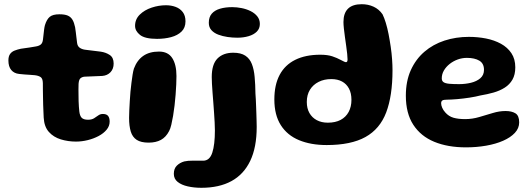

<svg xmlns="http://www.w3.org/2000/svg" viewBox="-20 -662 2526 914"><path d="M341.5 12Q304 12 269.5 1.5Q235 -9 212.8 -33.8Q190.5 -58.5 188 -102Q187.5 -115 186.8 -130.2Q186 -145.5 185.5 -162.2Q185 -179 184.8 -196.5Q184.5 -214 184.2 -231.8Q184 -249.5 184 -266.5Q183.5 -288.5 173.2 -295.2Q163 -302 145.5 -304Q135.5 -305 122.8 -305.8Q110 -306.5 96.8 -307.5Q83.5 -308.5 71 -310Q47 -312.5 33.5 -328.8Q20 -345 20 -374Q20 -394 28 -405Q36 -416 49.5 -421.2Q63 -426.5 79.5 -430Q103 -433 120.2 -435.8Q137.5 -438.5 151.5 -441Q166 -443.5 174.2 -450.2Q182.5 -457 184.5 -473.5Q186 -485 187.2 -497.2Q188.5 -509.5 190 -521.5Q191.5 -533.5 194 -542.5Q202.5 -570 217 -582Q231.5 -594 263 -594Q288 -594 302.5 -587.8Q317 -581.5 325 -568Q333 -554.5 337.5 -532.5Q339.5 -519 340.8 -509Q342 -499 343 -490.5Q344 -482 345 -474Q346 -466 347 -457.5Q349 -442.5 358.8 -435.2Q368.5 -428 383.5 -425.5Q396.5 -424 410 -422.2Q423.5 -420.5 436.2 -419Q449 -417.5 460 -416Q484 -412.5 502.5 -400.2Q521 -388 521 -359.5Q521 -334 506 -318.2Q491 -302.5 467 -300.5Q441.5 -299 419 -298.5Q396.5 -298 382.5 -297Q371.5 -296 363.5 -289.8Q355.5 -283.5 354 -263Q353.5 -250 353.5 -236Q353.5 -222 353.8 -208Q354 -194 354.2 -180.5Q354.5 -167 355.5 -154.8Q356.5 -142.5 357.5 -132Q360 -110 369.2 -101Q378.5 -92 399 -92Q416.5 -92 427.8 -99Q439 -106 448.2 -112.8Q457.5 -119.5 469.5 -119.5Q487 -119.5 494.5 -110.2Q502 -101 502 -83Q502 -62 487.5 -44.5Q473 -27 449.5 -14.5Q426 -2 397.8 5Q369.5 12 341.5 12Z M687.5 17Q651 17 630.8 3.8Q610.5 -9.5 602.5 -35.8Q594.5 -62 594.5 -101Q594.5 -117 595.5 -137.5Q596.5 -158 597.8 -180.2Q599 -202.5 601 -225Q603 -247.5 605.8 -268.2Q608.5 -289 611.2 -306.5Q614 -324 617.5 -335.5Q632.5 -375.5 662 -396Q691.5 -416.5 737 -416.5Q780 -416.5 800 -385.5Q820 -354.5 820 -300Q820 -283 819 -260Q818 -237 816 -211.5Q814 -186 811 -160Q808 -134 804 -110.5Q800 -87 795.5 -68Q791 -49 785 -38Q770 -9 746 4Q722 17 687.5 17ZM727.5 -477Q670 -477 646.5 -495.8Q623 -514.5 623 -539Q623 -570.5 645.5 -592.5Q668 -614.5 702 -625.8Q736 -637 770 -637Q795 -637 816 -629.2Q837 -621.5 850 -604.5Q863 -587.5 863 -560.5Q863 -530 844.2 -511.8Q825.5 -493.5 794.5 -485.2Q763.5 -477 727.5 -477Z M938.5 232Q903.5 232 873.8 225.2Q844 218.5 825.8 204Q807.5 189.5 807.5 165.5Q807.5 140.5 821.8 126.5Q836 112.5 857 106.5Q874.5 102.5 898 102.8Q921.5 103 947 103Q978 103 990.5 65Q1003 27 1003 -41.5Q1003 -58.5 1001.8 -79.8Q1000.5 -101 999 -125Q997.5 -149 995.5 -173.8Q993.5 -198.5 991.8 -221.2Q990 -244 989 -263Q988 -282 988 -295Q988 -356 1015.2 -383.5Q1042.5 -411 1090.5 -411Q1126.5 -411 1147.8 -397Q1169 -383 1179 -357.2Q1189 -331.5 1192.2 -295.8Q1195.5 -260 1196 -216.5Q1197 -205 1197.8 -189Q1198.5 -173 1199.2 -155Q1200 -137 1200.5 -118.8Q1201 -100.5 1201.5 -84.8Q1202 -69 1202 -58Q1202 39.5 1171.2 103.8Q1140.5 168 1082 200Q1023.5 232 938.5 232ZM1109.5 -482.5Q1086.5 -482.5 1062.8 -486Q1039 -489.5 1018.8 -497.2Q998.5 -505 986.2 -518.8Q974 -532.5 974 -553.5Q974 -580.5 988 -596.8Q1002 -613 1027.2 -620.5Q1052.5 -628 1085.5 -628Q1107 -628 1130 -623.5Q1153 -619 1172.8 -609.2Q1192.5 -599.5 1204.8 -584.2Q1217 -569 1217 -548Q1217 -526 1202.5 -511.5Q1188 -497 1163.5 -489.8Q1139 -482.5 1109.5 -482.5Z M1535 28.5Q1459.5 28.5 1403.5 5.2Q1347.5 -18 1316.8 -66.2Q1286 -114.5 1286 -188.5Q1286 -258 1311.2 -305.5Q1336.5 -353 1385.5 -377.2Q1434.5 -401.5 1504.5 -401.5Q1539.5 -401.5 1562.2 -393.8Q1585 -386 1599.5 -378Q1608.5 -373.5 1615.8 -369.8Q1623 -366 1627 -366Q1634.5 -366 1634.5 -379Q1634.5 -388 1632.8 -405.2Q1631 -422.5 1628 -443.5Q1625 -464.5 1622 -486Q1619 -507.5 1617 -526.2Q1615 -545 1615 -557Q1615 -642 1702 -642Q1732.5 -642 1758.2 -630.2Q1784 -618.5 1801 -594Q1809 -578 1816.5 -553.5Q1824 -529 1829.8 -499.5Q1835.5 -470 1840 -439.2Q1844.5 -408.5 1846.5 -379.8Q1848.5 -351 1848.5 -328Q1848.5 -206 1818.5 -127Q1788.5 -48 1719.8 -9.8Q1651 28.5 1535 28.5ZM1540.5 -78Q1576.5 -78 1601.5 -91.2Q1626.5 -104.5 1639.8 -129.2Q1653 -154 1653 -186.5Q1653 -218.5 1641.2 -240.5Q1629.5 -262.5 1608.2 -274Q1587 -285.5 1557 -285.5Q1523 -285.5 1496.8 -272.2Q1470.5 -259 1455.5 -234.8Q1440.5 -210.5 1440.5 -176.5Q1440.5 -146 1453 -124Q1465.5 -102 1488 -90Q1510.5 -78 1540.5 -78Z M2198 39.5Q2111.5 39.5 2047.2 13Q1983 -13.5 1947.5 -68Q1912 -122.5 1912 -206.5Q1912 -275.5 1935.5 -327.8Q1959 -380 2000.2 -415.5Q2041.5 -451 2096 -468.8Q2150.5 -486.5 2212 -486.5Q2254 -486.5 2293.5 -478.8Q2333 -471 2364.5 -453.8Q2396 -436.5 2414.5 -408.8Q2433 -381 2433 -341.5Q2433 -306.5 2419.5 -283Q2406 -259.5 2382.8 -244.8Q2359.5 -230 2329.8 -221.5Q2300 -213 2266.5 -207.5Q2246 -202 2215.5 -197.2Q2185 -192.5 2155.5 -190Q2126 -187.5 2107 -187.5Q2092 -187.5 2086 -183.8Q2080 -180 2080 -170Q2080 -161 2085 -149.2Q2090 -137.5 2099.5 -127Q2116 -108 2138.8 -101.5Q2161.5 -95 2194 -95Q2228 -95 2261.2 -104.8Q2294.5 -114.5 2325.8 -124Q2357 -133.5 2386.5 -133.5Q2416 -133.5 2433.8 -122.5Q2451.5 -111.5 2451.5 -79.5Q2451.5 -51.5 2431 -29.5Q2410.5 -7.5 2375.2 8Q2340 23.5 2294.2 31.5Q2248.5 39.5 2198 39.5ZM2166 -261.5Q2195 -261.5 2222 -268Q2249 -274.5 2266.5 -289.5Q2284 -304.5 2284 -329.5Q2284 -360 2261.8 -373.2Q2239.5 -386.5 2202.5 -386.5Q2180 -386.5 2158.8 -378.8Q2137.5 -371 2120.5 -357.5Q2103.5 -344 2093.2 -326.5Q2083 -309 2083 -289Q2083 -276.5 2091.5 -270.8Q2100 -265 2118.5 -263.2Q2137 -261.5 2166 -261.5Z"/></svg>

Font: Gluten SemiBold
Style: Regular
Weight: 600
Designer: Tyler Finck
Foundry: Etcetera Type Company
Version: Version 1.300